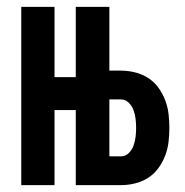

<svg xmlns="http://www.w3.org/2000/svg" viewBox="-20 -540 540 560"><path d="M42 0V-520H139V-315H201V-520H299V-334H333Q353 -334 373.5 -329Q394 -324 411.5 -313Q429 -302 441.5 -285Q454 -268 461.5 -248.5Q469 -229 471.5 -208.5Q474 -188 474 -167Q474 -146 471.5 -125.5Q469 -105 461.5 -85.5Q454 -66 441.5 -49Q429 -32 411.5 -21Q394 -10 373.5 -5Q353 0 333 0H201V-219H139V0ZM299 -84H333Q346 -84 355.5 -93.5Q365 -103 369.5 -115.5Q374 -128 375.5 -141Q377 -154 377 -167Q377 -180 375.5 -193Q374 -206 369.5 -218.5Q365 -231 355.5 -240.5Q346 -250 333 -250H299Z"/></svg>

Font: Moesevka
Style: Bold
Weight: 700
Monospace: yes
Designer: Belleve Invis
Foundry: Belleve Invis
Version: Version 32.5.0; ttfautohint (v1.8.4)